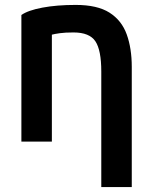

<svg xmlns="http://www.w3.org/2000/svg" viewBox="-20 -564 626 781"><path d="M67 12H191V-423Q202 -426 223.5 -429Q245 -432 279 -432Q344 -432 368 -396Q392 -360 392 -273V197H516V-292Q516 -367 495.5 -424Q475 -481 425.5 -512.5Q376 -544 288 -544Q211 -544 152.5 -533Q94 -522 67 -503Z"/></svg>

Font: Repo DemiBold
Style: Regular
Weight: 600
Designer: Stefan Peev
Foundry: Context Ltd
Version: Version 1.502